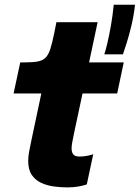

<svg xmlns="http://www.w3.org/2000/svg" viewBox="-20 -802 606 834"><path d="M272.5 12Q244 12 214 8Q184 4 158.8 -7.8Q133.5 -19.5 118 -42.2Q102.5 -65 102.5 -103Q102.5 -121 106.5 -143.2Q110.5 -165.5 116.5 -193L159.5 -396H39L68 -531H87Q121.5 -531 143 -534.8Q164.5 -538.5 177.2 -550.8Q190 -563 198.5 -589.2Q207 -615.5 216 -660L225 -705.5H404L367 -531H517.5L489 -396H338.5L302.5 -227.5Q297 -200 294 -184.8Q291 -169.5 291 -157Q291 -141 298.2 -131.5Q305.5 -122 326 -122Q343.5 -122 360 -125.5Q376.5 -129 385 -132L357 -1Q345 3.5 322.5 7.8Q300 12 272.5 12ZM566.5 -781.5Q561.5 -735.5 551 -691.5Q540.5 -647.5 529.8 -614Q519 -580.5 514 -566H433Q438.5 -581 446.2 -614Q454 -647 461.8 -690.8Q469.5 -734.5 474 -781.5Z"/></svg>

Font: Epilogue ExtraBold
Style: Italic
Weight: 800
Italic angle: -12°
Designer: Tyler Finck
Foundry: Etcetera Type Co
Version: Version 2.111; ttfautohint (v1.8.3)